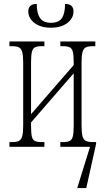

<svg xmlns="http://www.w3.org/2000/svg" viewBox="-20 -747 533 977"><path d="M239 -606Q187 -606 155.5 -630Q124 -654 124 -689Q124 -727 167 -727Q167 -679 184 -655Q201 -631 239 -631Q279 -631 295 -655Q311 -679 311 -727Q354 -727 354 -689Q354 -654 322.5 -630Q291 -606 239 -606ZM28 0V-24H41Q64 -24 76 -30Q88 -36 93 -53.5Q98 -71 98 -107V-429Q98 -465 93 -482.5Q88 -500 76 -506Q64 -512 41 -512H28V-536H206V-512H193Q170 -512 158.5 -506.5Q147 -501 142.5 -483.5Q138 -466 138 -430V-166L355 -416V-430Q355 -466 350.5 -483.5Q346 -501 334 -506.5Q322 -512 300 -512H287V-536H465V-512H452Q429 -512 417 -506Q405 -500 400 -482.5Q395 -465 395 -429V-107Q395 -71 400 -53.5Q405 -36 417 -30Q429 -24 452 -24H469V-15L419 210H373L438 0H287V-24H300Q322 -24 334 -29.5Q346 -35 350.5 -52.5Q355 -70 355 -106V-374L138 -124V-106Q138 -70 142 -52.5Q146 -35 158 -29.5Q170 -24 193 -24H206V0Z"/></svg>

Font: Noto Serif ExtraCondensed ExtraLight
Style: Regular
Weight: 200
Width: 2
Designer: Monotype Design Team
Foundry: Monotype Imaging Inc.
Version: Version 2.015